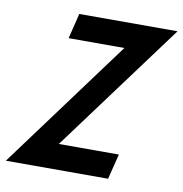

<svg xmlns="http://www.w3.org/2000/svg" viewBox="-105 -694 729 763"><g transform="rotate(10 259.5 -312.5)"><path d="M-31.9 0 354.2 -522.9H129.2L154.2 -625H550.7L163.9 -102.1H406.2L380.6 0Z"/></g></svg>

Font: Afacad SemiBold
Style: Italic
Weight: 600
Italic angle: -14°
Designer: Kristian Moeller
Foundry: Dicotype
Version: Version 1.000